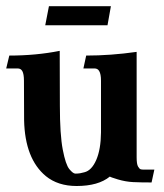

<svg xmlns="http://www.w3.org/2000/svg" viewBox="-20 -602 540 634"><path d="M232.9 12.2Q171.4 12.2 131.3 -20.5Q62.5 -77.6 59.6 -204.6Q59.1 -209.5 59.1 -335.4Q59.1 -357.4 53.7 -367.2Q48.8 -376 38.1 -376H0.5L10.7 -418.5Q99.1 -418.5 177.2 -434.1L177.7 -252.9Q177.7 -157.2 187.3 -107.7Q196.8 -58.1 209 -43.5Q221.2 -28.8 228.5 -28.8H231.4Q244.1 -28.8 258.8 -33.2Q282.7 -39.1 297.9 -74Q313 -108.9 313.5 -164.6V-335.4Q313.5 -357.4 307.6 -367.2Q302.7 -376 292 -376H255.4L264.6 -418.5Q345.2 -418.5 431.2 -430.7V-82.5Q431.2 -60.1 435.8 -52.2Q440.4 -44.4 444.1 -43.2Q447.8 -42 452.6 -42H489.7L480.5 0.5Q444.3 0.5 419.4 -0.7Q394.5 -2 369.4 -9.5Q344.2 -17.1 342.8 -19Q304.7 12.2 232.9 12.2ZM335 -518.6H129.4L141.6 -581.5H346.2Z"/></svg>

Font: Quaaykop
Style: Bold
Weight: 700
Designer: Tup Wanders
Foundry: Free font, DO NOT SELL
Version: Version 1.00;July 31, 2023;FontCreator 11.5.0.2430 64-bit